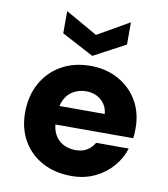

<svg xmlns="http://www.w3.org/2000/svg" viewBox="-84 -811 780 893"><g transform="rotate(10 306.0 -364.0)"><path d="M313 12Q235 12 175.5 -20Q116 -52 83 -109.5Q50 -167 50 -242Q50 -319 82.5 -379Q115 -439 174.5 -473.5Q234 -508 313 -508Q387 -508 445 -476Q503 -444 536 -388Q569 -332 569 -259Q569 -249 568.5 -236.5Q568 -224 566 -211H156V-299H416Q413 -338 384.5 -363Q356 -388 314 -388Q282 -388 255 -373.5Q228 -359 213 -329.5Q198 -300 198 -255V-226Q198 -192 211.5 -165.5Q225 -139 251 -124.5Q277 -110 312 -110Q344 -110 366 -124Q388 -138 400 -160H554Q539 -112 505 -73Q471 -34 422 -11Q373 12 313 12ZM312 -555 161 -635V-740L312 -654L462 -740V-635Z"/></g></svg>

Font: DM Sans 24pt Black
Style: Regular
Weight: 900
Designer: Colophon Foundry, Jonny Pinhorn
Foundry: Colophon Foundry
Version: Version 4.004;gftools[0.9.30]